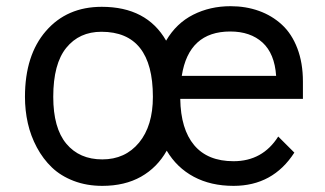

<svg xmlns="http://www.w3.org/2000/svg" viewBox="-20 -588 1053 623"><path d="M962.9 -323.2V-267.1H564.9Q566.4 -168.9 610.1 -116.9Q653.8 -64.9 737.8 -64.9Q832 -64.9 882.8 -145L935.1 -92.8Q865.7 15.1 737.8 15.1Q664.1 15.1 608.9 -14.4Q553.7 -43.9 521 -99.1Q490.2 -44.4 437.5 -14.6Q384.8 15.1 312 15.1Q261.2 15.1 219.2 -1Q177.2 -17.1 148.4 -44.7Q119.6 -72.3 99.6 -109.6Q79.6 -147 70.3 -188.2Q61 -229.5 61 -273.9Q61 -409.2 129.2 -487.5Q197.3 -565.9 310.1 -565.9Q456.1 -565.9 519 -456.1Q552.2 -512.7 606.9 -540.3Q661.6 -567.9 728 -567.9Q777.8 -567.9 820.1 -552.7Q862.3 -537.6 894.5 -508.1Q926.8 -478.5 944.8 -431.2Q962.9 -383.8 962.9 -323.2ZM727.1 -485.8Q592.3 -485.8 569.8 -341.8H876Q871.1 -414.1 831.8 -450Q792.5 -485.8 727.1 -485.8ZM476.1 -273.9Q476.1 -484.9 309.1 -484.9Q237.3 -484.9 195.1 -432.9Q152.8 -380.9 152.8 -273.9Q152.8 -172.4 195.3 -121.6Q237.8 -70.8 312 -70.8Q386.2 -70.8 431.2 -125.2Q476.1 -179.7 476.1 -273.9Z"/></svg>

Font: Stilu
Style: Regular
Weight: 400
Designer: Genilson Lima Santos
Foundry: Genilson Lima Santos
Version: Version 1.200;PS 001.200;hotconv 1.0.88;makeotf.lib2.5.64775